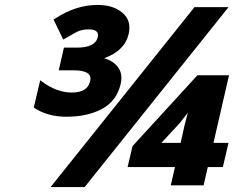

<svg xmlns="http://www.w3.org/2000/svg" viewBox="-20 -743 950 778"><path d="M204 -668Q287 -723 376 -723Q439 -723 476.5 -691Q514 -659 501 -604Q485 -537 402 -507Q440 -496 459 -469.5Q478 -443 469 -403Q453 -334 394 -302Q335 -270 249 -270Q174 -270 120 -305L117 -308L143 -418L152 -411Q211 -368 271 -368Q334 -368 345 -413Q351 -437 333.5 -447.5Q316 -458 281 -458H218L239 -550H291Q366 -550 376 -592Q380 -608 370.5 -616Q361 -624 340 -624Q315 -624 296 -616Q285 -611 244 -587L236 -583L197 -664ZM768 -714H906L323 15H185ZM906 -164 883 -66H822L805 8H672L689 -66H497L517 -151L780 -438H908L845 -164ZM634 -164H712L728 -236Q738 -275 741 -286Q712 -248 709 -245Z"/></svg>

Font: Passageway
Style: BdIt
Weight: 700
Foundry: Ascender Corporation
Version: Version 1.11